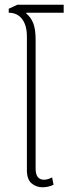

<svg xmlns="http://www.w3.org/2000/svg" viewBox="-20 -785 290 814"><path d="M160 9Q134 9 114 -7.5Q94 -24 94 -64V-630Q94 -678 73.5 -704.5Q53 -731 17 -731V-748L54 -765H250V-731H92L91 -728Q111 -712 121 -686.5Q131 -661 131 -617V-70Q131 -23 167 -23Q175 -23 184.5 -26Q194 -29 201 -33L207 -2Q196 4 183.5 6.5Q171 9 160 9Z"/></svg>

Font: Noto Sans Thai UI Cond ExtLt
Style: Regular
Weight: 200
Width: 3
Designer: Monotype Design Team
Foundry: Monotype Imaging Inc.
Version: Version 2.000; ttfautohint (v1.8.4.7-5d5b)